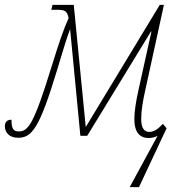

<svg xmlns="http://www.w3.org/2000/svg" viewBox="-34 -556 732 786"><path d="M611 0 497 210H535L648 -31L633 -49C615 -30 598 -16 577 -16C557 -16 544 -31 544 -69C544 -103 551 -144 561 -188L637 -536H620L317 -36L268 -536H181L176 -516H193C230 -516 240 -514 247 -482C227 -438 208 -383 178 -286C104 -45 81 -18 43 -18C22 -18 13 -27 13 -66C-7 -66 -14 -54 -14 -39C-14 -15 3 8 40 8C96 8 127 -29 199 -267C223 -346 238 -398 253 -437L295 0H323L584 -427H586L533 -188C523 -142 516 -102 516 -69C516 -13 539 9 575 9C587 9 600 6 611 0Z"/></svg>

Font: Noto Serif Condensed Thin
Style: Italic
Weight: 100
Width: 3
Italic angle: -12°
Designer: Monotype Design Team
Foundry: Monotype Imaging Inc.
Version: Version 2.013